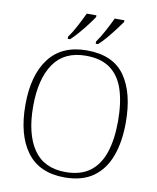

<svg xmlns="http://www.w3.org/2000/svg" viewBox="-100 -1008 897 1094"><g transform="rotate(10 349.0 -460.5)"><path d="M349 10Q203 10 130.5 -87.5Q58 -185 58 -359Q58 -532 132 -628.5Q206 -725 350 -725Q502 -725 570.5 -627.5Q639 -530 639 -358Q639 -247 608.5 -164Q578 -81 514 -35.5Q450 10 349 10ZM349 -21Q436 -21 490 -61.5Q544 -102 569 -177.5Q594 -253 594 -358Q594 -464 570 -539Q546 -614 492.5 -654Q439 -694 350 -694Q225 -694 164 -605.5Q103 -517 103 -358Q103 -199 163.5 -110Q224 -21 349 -21ZM392 -784Q413 -813 435.5 -855Q458 -897 474 -931H530V-921Q518 -904 496.5 -875.5Q475 -847 450.5 -818Q426 -789 405 -771H392ZM230 -784Q252 -813 274 -855Q296 -897 312 -931H368V-921Q357 -904 335.5 -875.5Q314 -847 289 -818Q264 -789 244 -771H230Z"/></g></svg>

Font: Noto Serif ExtraLight
Style: Regular
Weight: 200
Designer: Monotype Design Team
Foundry: Monotype Imaging Inc.
Version: Version 2.015; ttfautohint (v1.8.4.7-5d5b)